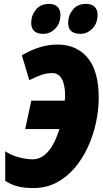

<svg xmlns="http://www.w3.org/2000/svg" viewBox="-20 -952 525 982"><path d="M150.9 9.8Q102.1 9.8 68.4 0.7Q34.7 -8.3 6.8 -26.9V-178.2Q38.6 -157.2 77.1 -147.2Q115.7 -137.2 147 -137.2Q234.9 -137.2 284.2 -292H108.9L140.1 -437H311Q312 -440.9 312.5 -449Q313 -457 313 -461.9Q313 -517.6 296.4 -547.9Q279.8 -578.1 248 -578.1Q217.3 -578.1 192.1 -569.1Q167 -560.1 129.9 -542L91.8 -668.9Q137.7 -696.3 182.9 -710.2Q228 -724.1 273.9 -724.1Q371.6 -724.1 428.2 -656.5Q484.9 -588.9 484.9 -451.2Q484.9 -390.6 471.2 -326.2Q457.5 -261.7 430.4 -201.9Q403.3 -142.1 363 -94.2Q322.8 -46.4 269.8 -18.3Q216.8 9.8 150.9 9.8ZM391.6 -778.8Q328.6 -778.8 328.6 -835Q328.6 -872.6 352.3 -902.3Q376 -932.1 420.9 -932.1Q448.2 -932.1 463.6 -917.7Q479 -903.3 479 -877Q479 -832.5 452.4 -805.7Q425.8 -778.8 391.6 -778.8ZM201.7 -778.8Q139.6 -778.8 139.6 -835Q139.6 -872.6 163.3 -902.3Q187 -932.1 231.9 -932.1Q257.8 -932.1 273.4 -917.7Q289.1 -903.3 289.1 -877Q289.1 -832.5 262.7 -805.7Q236.3 -778.8 201.7 -778.8Z"/></svg>

Font: Open Sans Condensed ExtraBold
Style: Italic
Weight: 800
Width: 3
Italic angle: -12°
Designer: Monotype Design Team
Foundry: Monotype Imaging Inc.
Version: Version 3.003; ttfautohint (v1.8.4)